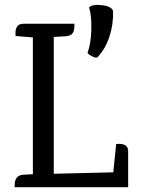

<svg xmlns="http://www.w3.org/2000/svg" viewBox="-20 -780 640 800"><path d="M514 -150V0H41V-8Q41 -49 76 -52L117 -54V-624L45 -630Q40 -681 77 -681H290V-672Q290 -643 274 -634Q266 -630 255 -629L205 -626H204V-56L452 -62L464 -180Q514 -185 514 -150ZM386 -541Q380 -537 362.5 -546Q345 -555 345 -561Q359 -597 360.5 -657Q362 -717 351 -749Q365 -763 404.5 -758.5Q444 -754 451 -735Q453 -679 436 -627.5Q419 -576 386 -541Z"/></svg>

Font: Karma Medium
Style: Regular
Weight: 500
Designer: Joana Correia
Foundry: Indian Type Foundry
Version: Version 1.202;PS 1.0;hotconv 1.0.78;makeotf.lib2.5.61930; tt